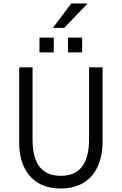

<svg xmlns="http://www.w3.org/2000/svg" viewBox="-20 -1079 702 1109"><path d="M285.6 -918H351.1L485.8 -1059.1H391.6ZM208 -776.4H290.5V-861.8H208ZM372.6 -776.4H454.6V-861.8H372.6ZM330.6 9.8C502 9.8 572.3 -114.3 572.3 -257.8V-689.9H494.6V-274.9C494.6 -155.8 456.1 -63.5 330.6 -63.5C205.1 -63.5 168 -155.8 168 -274.9V-689.9H90.8V-252.9C90.8 -114.3 159.2 9.8 330.6 9.8Z"/></svg>

Font: HK Grotesk
Style: Regular
Weight: 400
Designer: Alfredo Marco Pradil and Stefan Peev
Foundry: Hanken Design Co.
Version: Version 1.045;PS 001.045;hotconv 1.0.88;makeotf.lib2.5.64775